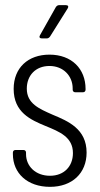

<svg xmlns="http://www.w3.org/2000/svg" viewBox="-20 -720 387 745"><path d="M142 -571H162C167 -571 171 -574 174 -578L243 -688C247 -695 244 -700 236 -700H209C204 -700 200 -697 197 -693L135 -583C131 -576 134 -571 142 -571ZM174 5C260 5 316 -48 316 -128C316 -220 244 -250 184 -275C132 -298 84 -318 84 -376C84 -427 118 -464 172 -464C226 -464 262 -425 262 -377V-372C262 -366 266 -362 272 -362H302C308 -362 312 -366 312 -372V-375C312 -453 258 -508 172 -508C89 -508 33 -457 33 -375C33 -284 99 -255 157 -231C211 -209 263 -188 263 -126C263 -74 228 -38 174 -38C118 -38 81 -75 81 -122V-128C81 -134 77 -138 71 -138H40C34 -138 30 -134 30 -128V-122C30 -48 86 5 174 5Z"/></svg>

Font: Barlow Condensed Light
Style: Regular
Weight: 300
Width: 3
Designer: Jeremy Tribby
Foundry: Tribby Type
Version: Version 1.422;hotconv 1.0.109;makeotfexe 2.5.65596